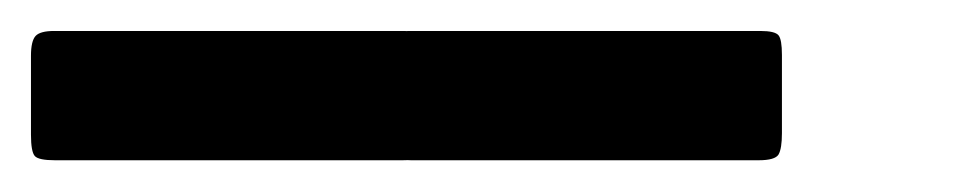

<svg xmlns="http://www.w3.org/2000/svg" viewBox="-39 41 619 124"><path d="M-4 61H222Q231.5 61 233.8 63.8Q236 66.5 236 76.5V127Q236 137 233.8 140.8Q231.5 144.5 221 144.5H-3.5Q-14 144.5 -16.5 141.8Q-19 139 -19 128V77Q-19 67.5 -16 64.2Q-13 61 -4 61ZM226 61H452Q461.5 61 463.8 63.8Q466 66.5 466 76.5V127Q466 137 463.8 140.8Q461.5 144.5 451 144.5H226.5Q216 144.5 213.5 141.8Q211 139 211 128V77Q211 67.5 214 64.2Q217 61 226 61Z"/></svg>

Font: Besley* Condensed Semi
Style: Regular
Weight: 600
Width: 3
Designer: Owen Earl
Foundry: indestructible type*
Version: Version 3.000; ttfautohint (v1.8.3)